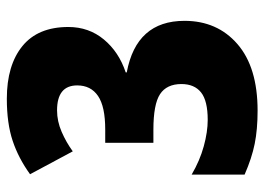

<svg xmlns="http://www.w3.org/2000/svg" viewBox="-126 -638 774 562"><g transform="rotate(-90 261.0 -357.0)"><path d="M463 -544Q463 -484 426.5 -440Q390 -396 330 -376V-373Q481 -345 481 -204Q481 -108 413 -49Q345 10 218 10Q163 10 121 1.5Q79 -7 31 -28V-183Q72 -159 114 -147.5Q156 -136 191 -136Q247 -136 271.5 -155.5Q296 -175 296 -213Q296 -256 266.5 -275.5Q237 -295 162 -295H124V-436H163Q230 -436 261 -457Q292 -478 292 -518Q292 -577 219 -577Q187 -577 156 -563.5Q125 -550 99 -531L32 -656Q79 -690 130 -707Q181 -724 253 -724Q351 -724 407 -678.5Q463 -633 463 -544Z"/></g></svg>

Font: Noto Sans Gujarati Condensed Black
Style: Regular
Weight: 900
Width: 3
Designer: Jelle Bosma - Monotype Design Team, Universal Thirst
Foundry: Monotype Imaging Inc.
Version: Version 2.106; ttfautohint (v1.8.4.7-5d5b)